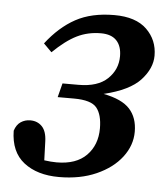

<svg xmlns="http://www.w3.org/2000/svg" viewBox="-43 -532 515 587"><g transform="rotate(5 214.5 -239.0)"><path d="M159 15Q92 15 51 -17Q10 -49 9 -114Q15 -133 28 -141.5Q41 -150 57 -150Q79 -150 93 -135.5Q107 -121 108 -90L110 -32Q131 -29 148 -29Q208 -29 239.5 -61Q271 -93 271 -144Q271 -186 254 -207Q237 -228 184 -228H134L145 -271H194Q253 -271 283 -299.5Q313 -328 313 -369Q313 -400 297 -417Q281 -434 249 -434Q209 -434 175.5 -417.5Q142 -401 103 -363L78 -388Q118 -440 166.5 -466.5Q215 -493 285 -493Q351 -493 384.5 -460.5Q418 -428 418 -380Q418 -341 385 -305Q352 -269 273 -250Q330 -239 354 -212.5Q378 -186 378 -143Q378 -101 350.5 -65Q323 -29 273.5 -7Q224 15 159 15Z"/></g></svg>

Font: Source Serif 4 Semibold
Style: Italic
Weight: 600
Italic angle: -12°
Designer: Frank Grießhammer
Foundry: Adobe
Version: Version 4.005;hotconv 1.1.0;makeotfexe 2.6.0